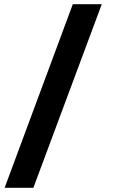

<svg xmlns="http://www.w3.org/2000/svg" viewBox="-20 -753 545 915"><path d="M139 142H2L327 -733H465Z"/></svg>

Font: Arima Thin
Style: Regular
Weight: 100
Designer: Joana Correia and Natanael Gama
Foundry: NDISCOVER
Version: Version 1.101;gftools[0.9.23]